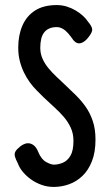

<svg xmlns="http://www.w3.org/2000/svg" viewBox="-20 -718 435 758"><path d="M192 20Q167 20 144.5 12Q122 4 103.5 -9Q85 -22 71 -38.5Q57 -55 51 -72Q42 -89 39 -100Q36 -111 41 -120Q46 -129 60 -140Q76 -152 89 -152.5Q102 -153 113 -144.5Q124 -136 131 -118Q143 -89 162 -78.5Q181 -68 193 -68Q210 -68 228 -75.5Q246 -83 258 -103Q270 -123 270 -162Q270 -191 259 -214.5Q248 -238 231 -257.5Q214 -277 193.5 -295.5Q173 -314 152 -334Q139 -347 124.5 -361.5Q110 -376 97 -394Q84 -412 74 -433Q64 -454 58 -478Q52 -502 52 -530Q52 -579 68.5 -617Q85 -655 118.5 -676.5Q152 -698 204 -698Q225 -698 244 -692Q263 -686 279 -676.5Q295 -667 307.5 -655.5Q320 -644 327 -633Q343 -614 344 -602.5Q345 -591 330 -572Q316 -553 300 -548Q284 -543 270 -559Q259 -575 249 -586.5Q239 -598 227.5 -604.5Q216 -611 204 -611Q187 -611 174.5 -605.5Q162 -600 154 -589.5Q146 -579 142.5 -563.5Q139 -548 139 -529Q139 -506 148 -486Q157 -466 171.5 -448.5Q186 -431 203 -415Q220 -399 237 -383Q257 -364 278.5 -343Q300 -322 317.5 -297.5Q335 -273 346 -241Q357 -209 357 -167Q357 -117 343 -81.5Q329 -46 305.5 -23.5Q282 -1 252.5 9.5Q223 20 192 20Z"/></svg>

Font: Fredoka Condensed
Style: Regular
Weight: 400
Width: 3
Designer: Ben Nathan
Foundry: Milena B. Brandão, Ben Nathan
Version: Version 2.001